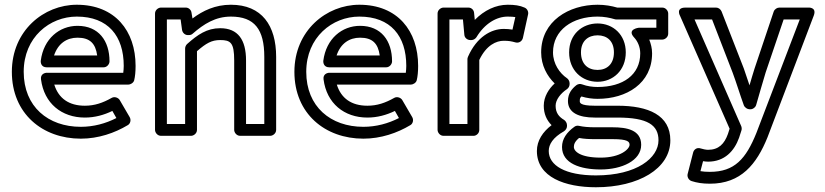

<svg xmlns="http://www.w3.org/2000/svg" viewBox="-20 -548 3480 810"><path d="M80 -245C80 -391 190 -478 304 -478C436 -478 502 -396 502 -270C502 -260 501 -249 500 -241H178C168 -241 150 -235 153 -213C166 -112 240 -52 338 -52C380 -52 419 -63 454 -80L471 -50C426 -27 375 -13 321 -13C183 -13 80 -98 80 -245ZM30 -245C30 -68 160 37 321 37C395 37 464 13 519 -20C530 -26 534 -42 527 -54L485 -126C479 -136 463 -142 451 -135C414 -114 379 -102 338 -102C271 -102 227 -133 209 -191H521C530 -191 543 -198 546 -209C550 -225 552 -246 552 -270C552 -418 465 -528 304 -528C165 -528 30 -419 30 -245ZM177 -264H417C432 -264 442 -278 442 -289C442 -376 396 -439 307 -439C231 -439 164 -385 152 -292C151 -282 155 -264 177 -264ZM208 -314C225 -365 262 -389 307 -389C359 -389 383 -365 390 -314Z M684 -25V-466H742L748 -422C750 -409 761 -400 772 -400H777C783 -400 789 -402 793 -406C840 -447 889 -478 954 -478C1054 -478 1095 -424 1095 -308V-25H1018V-293C1018 -380 984 -429 909 -429C853 -429 814 -402 769 -362C764 -357 761 -350 761 -343V-25ZM634 0C634 11 644 25 659 25H786C797 25 811 15 811 0V-332C850 -366 873 -379 909 -379C953 -379 968 -368 968 -293V0C968 11 978 25 993 25H1120C1131 25 1145 15 1145 0V-308C1145 -440 1085 -528 954 -528C888 -528 836 -503 792 -470L788 -494C787 -505 777 -516 764 -516H659C648 -516 634 -506 634 -491Z M1272 -245C1272 -391 1382 -478 1496 -478C1628 -478 1694 -396 1694 -270C1694 -260 1693 -249 1692 -241H1370C1360 -241 1342 -235 1345 -213C1358 -112 1432 -52 1530 -52C1572 -52 1611 -63 1646 -80L1663 -50C1618 -27 1567 -13 1513 -13C1375 -13 1272 -98 1272 -245ZM1222 -245C1222 -68 1352 37 1513 37C1587 37 1656 13 1711 -20C1722 -26 1726 -42 1719 -54L1677 -126C1671 -136 1655 -142 1643 -135C1606 -114 1571 -102 1530 -102C1463 -102 1419 -133 1401 -191H1713C1722 -191 1735 -198 1738 -209C1742 -225 1744 -246 1744 -270C1744 -418 1657 -528 1496 -528C1357 -528 1222 -419 1222 -245ZM1369 -264H1609C1624 -264 1634 -278 1634 -289C1634 -376 1588 -439 1499 -439C1423 -439 1356 -385 1344 -292C1343 -282 1347 -264 1369 -264ZM1400 -314C1417 -365 1454 -389 1499 -389C1551 -389 1575 -365 1582 -314Z M1876 -25V-466H1933L1939 -401C1940 -388 1952 -379 1964 -379H1969C1978 -379 1986 -385 1990 -391C2025 -449 2075 -478 2122 -478C2136 -478 2147 -477 2154 -476L2142 -423C2129 -425 2119 -426 2105 -426C2051 -426 1991 -391 1955 -310C1954 -307 1952 -303 1952 -300V-25ZM1826 0C1826 11 1836 25 1851 25H1978C1989 25 2002 15 2002 0V-295C2032 -358 2074 -376 2105 -376C2126 -376 2137 -374 2155 -369C2170 -365 2183 -375 2186 -388L2208 -488C2210 -498 2205 -511 2193 -516C2173 -525 2151 -528 2122 -528C2072 -528 2023 -505 1983 -464L1980 -494C1979 -506 1969 -516 1956 -516H1851C1840 -516 1826 -506 1826 -491Z M2351 72C2351 142 2429 167 2514 167C2603 167 2685 130 2685 63C2685 0 2624 -11 2565 -11H2491C2462 -11 2441 -13 2423 -17C2416 -19 2408 -17 2403 -13C2371 10 2351 38 2351 72ZM2401 72C2401 61 2405 49 2423 34C2443 38 2465 39 2491 39H2565C2629 39 2636 50 2636 63C2636 80 2599 117 2514 117C2427 117 2401 90 2401 72ZM2295 89C2295 61 2313 32 2359 6C2367 1 2372 -8 2372 -16V-20C2372 -29 2366 -38 2360 -42C2338 -55 2324 -72 2324 -102C2324 -127 2345 -154 2372 -172C2379 -177 2383 -185 2383 -193V-197C2383 -205 2378 -214 2372 -218C2341 -239 2313 -279 2313 -327C2313 -421 2395 -478 2501 -478C2528 -478 2553 -473 2573 -467C2575 -466 2578 -466 2580 -466H2749V-431H2675C2675 -431 2622 -425 2656 -389C2669 -375 2681 -351 2681 -323C2681 -232 2608 -181 2501 -181C2481 -181 2457 -184 2436 -192C2428 -195 2419 -194 2412 -189C2393 -174 2376 -154 2376 -122C2376 -72 2422 -52 2489 -52H2585C2713 -52 2758 -20 2758 44C2758 118 2667 192 2494 192C2365 192 2295 150 2295 89ZM2245 89C2245 200 2365 242 2494 242C2673 242 2808 164 2808 44C2808 -62 2716 -102 2585 -102H2489C2424 -102 2426 -116 2426 -122C2426 -132 2427 -135 2433 -141C2456 -134 2480 -131 2501 -131C2623 -131 2731 -196 2731 -323C2731 -344 2726 -363 2719 -381H2774C2785 -381 2799 -391 2799 -406V-491C2799 -502 2789 -516 2774 -516H2584C2560 -523 2532 -528 2501 -528C2380 -528 2263 -459 2263 -327C2263 -272 2288 -227 2320 -196C2296 -174 2274 -141 2274 -102C2274 -68 2286 -41 2307 -20C2270 8 2245 45 2245 89ZM2501 -203C2566 -203 2620 -251 2620 -327C2620 -401 2567 -449 2501 -449C2436 -449 2381 -403 2381 -327C2381 -251 2435 -203 2501 -203ZM2501 -253C2461 -253 2431 -277 2431 -327C2431 -375 2461 -399 2501 -399C2541 -399 2570 -375 2570 -327C2570 -277 2540 -253 2501 -253Z M2946 132C2953 133 2960 134 2967 134C3037 134 3078 89 3098 33L3108 2C3110 -4 3109 -11 3107 -16L2910 -466H2984L3071 -241C3087 -198 3101 -151 3118 -104C3122 -94 3133 -87 3142 -87H3146C3157 -87 3167 -95 3170 -105C3183 -150 3197 -199 3210 -242L3286 -466H3354L3171 13C3127 122 3079 177 2975 177C2959 177 2945 176 2935 174ZM2935 78C2920 73 2907 83 2904 96L2881 186C2878 198 2885 212 2898 216C2920 223 2943 227 2975 227C3106 227 3172 145 3218 31L3413 -482C3427 -519 3390 -516 3390 -516H3268C3259 -516 3248 -510 3244 -499L3163 -258C3156 -235 3149 -213 3142 -188C3134 -211 3126 -236 3118 -259L3024 -500C3020 -509 3011 -516 3001 -516H2872C2829 -516 2849 -481 2849 -481L3058 -5L3051 17C3036 59 3012 84 2967 84C2959 84 2944 81 2935 78Z"/></svg>

Font: Falling Sky
Style: ExtOu
Weight: 400
Designer: Paul D. Hunt
Foundry: Adobe Systems Incorporated
Version: Version 1.02